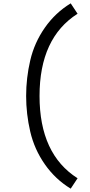

<svg xmlns="http://www.w3.org/2000/svg" viewBox="-20 -938 540 1146"><path d="M402 188Q310 132 247.5 42.5Q185 -47 160.5 -152.5Q136 -258 136 -365Q136 -472 160.5 -577.5Q185 -683 247.5 -772.5Q310 -862 402 -918L443 -856Q216 -712 216 -365Q216 -18 443 126Z"/></svg>

Font: Iosevka SS08
Style: Regular
Weight: 400
Monospace: yes
Designer: Belleve Invis
Foundry: Belleve Invis
Version: 2.1.0; ttfautohint (v1.8.2)